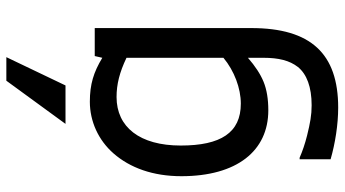

<svg xmlns="http://www.w3.org/2000/svg" viewBox="-256 -602 1065 593"><g transform="rotate(-90 276.5 -305.5)"><path d="M323.7 -818.4 190.4 -635.7H309.1L396.5 -818.4ZM81.1 87.4V183.1C130.4 197.3 188.5 206.5 240.7 206.5C407.2 206.5 486.3 122.1 486.3 -62V-545.4H399.9L394.5 -522C350.1 -548.8 313 -560.5 258.8 -560.5C198.2 -560.5 140.1 -534.2 99.1 -487.3C54.7 -436.5 28.8 -365.7 28.8 -277.8C28.8 -106.4 106.9 -9.3 232.4 -9.3C267.1 -9.3 296.4 -14.2 320.3 -23.9C344.2 -33.7 368.7 -49.8 394.5 -72.3V-24.4C394.5 22.5 386.2 56.2 366.2 82C344.2 109.4 304.2 124.5 248 124.5C217.3 124.5 193.8 120.1 154.3 110.4C128.9 104 106 96.2 85.9 87.4ZM394.5 -147.9C354 -114.3 300.3 -94.2 252.9 -94.2C163.1 -94.2 123.5 -156.2 123.5 -279.8C123.5 -406.7 180.7 -478 273.4 -478C312.5 -478 349.6 -468.8 394.5 -447.3Z"/></g></svg>

Font: SG Kara Light
Style: Regular
Weight: 400
Designer: Damoon Khanjanzadeh
Version: Version 1.000